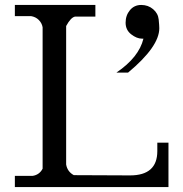

<svg xmlns="http://www.w3.org/2000/svg" viewBox="-20 -755 740 775"><path d="M623 -641Q623 -567 497 -462H450Q541 -524 559 -599Q556 -599 553 -599Q532 -599 509.5 -616.5Q487 -634 487 -663.5Q487 -693 504.5 -714Q522 -735 550 -735Q578 -735 598 -718Q618 -701 620.5 -676.5Q623 -652 623 -641ZM247 -91Q252 -62 278 -48L505 -47Q615 -47 615 -145V-179H660V0H40V-45H111Q139 -49 152 -74V-645Q149 -662 136.5 -674.5Q124 -687 105 -690H40V-735H365V-688H283Q266 -685 247 -650Z"/></svg>

Font: Sawarabi Mincho
Style: Regular
Weight: 400
Version: Version 1.00